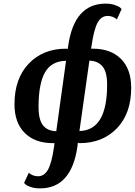

<svg xmlns="http://www.w3.org/2000/svg" viewBox="-20 -780 745 1061"><path d="M483 -511H493Q592 -511 648.5 -454.5Q705 -398 705 -295Q705 -153 626 -71Q547 11 420 11L410 9L408 29Q375 261 201 261Q172 261 150 253.5Q128 246 120 238L113 231L139 175Q162 194 190 194Q225 194 245.5 157Q266 120 279 29L281 11H272Q173 11 116.5 -45.5Q60 -102 60 -204Q60 -346 139 -428.5Q218 -511 345 -511L354 -509L357 -527Q390 -760 564 -760Q592 -760 614 -752.5Q636 -745 644 -738L652 -730L626 -673Q603 -692 575 -692Q540 -692 519.5 -655Q499 -618 486 -527ZM572 -312Q572 -382 547 -412.5Q522 -443 474 -445L419 -56Q572 -59 572 -312ZM193 -189Q193 -118 218 -87Q243 -56 291 -55L345 -444Q265 -443 229 -380.5Q193 -318 193 -189Z"/></svg>

Font: Arsenal
Style: Bold Italic
Weight: 700
Italic angle: -9.10001°
Designer: Andrij Shevchenko
Foundry: Stairsfor
Version: Version 2.001;PS 002.001;hotconv 1.0.88;makeotf.lib2.5.64775